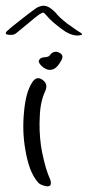

<svg xmlns="http://www.w3.org/2000/svg" viewBox="-36 -659 310 678"><path d="M101.6 -438.5Q100.6 -441.4 100.6 -443.4Q101.6 -446.3 103.5 -449.2Q107.4 -454.1 112.3 -455.1Q117.2 -457 123 -457Q127.9 -457 132.8 -459Q137.7 -460 141.6 -465.8Q147.5 -473.6 155.3 -475.6Q164.1 -477.5 171.9 -473.6Q192.4 -464.8 179.7 -444.3Q168 -422.9 155.3 -416Q140.6 -408.2 125 -416Q108.4 -424.8 101.6 -438.5ZM77.1 -367.2Q92.8 -392.6 114.3 -377Q134.8 -362.3 124 -337.9Q106.4 -300.8 104.5 -249Q101.6 -197.3 108.4 -146.5Q112.3 -119.1 119.1 -92.8Q125 -67.4 132.8 -45.9Q133.8 -43.9 134.8 -41Q135.7 -39.1 136.7 -36.1Q139.6 -30.3 141.6 -24.4Q143.6 -18.6 143.6 -13.7Q144.5 -1 131.8 -1Q128.9 -1 124 -2Q104.5 -6.8 98.6 -14.6Q82 -33.2 70.3 -63.5Q59.6 -93.8 53.7 -128.9Q42 -194.3 48.8 -263.7Q54.7 -332 77.1 -367.2ZM248 -543.9Q253.9 -540 253.9 -538.1Q253.9 -535.2 245.1 -534.2Q228.5 -531.2 207 -541Q197.3 -544.9 181.6 -556.6Q166 -568.4 152.3 -580.1Q136.7 -593.8 128.9 -603.5Q120.1 -614.3 116.2 -614.3Q107.4 -614.3 71.3 -583Q34.2 -552.7 21.5 -542Q12.7 -534.2 -4.9 -536.1Q-16.6 -537.1 -15.6 -542Q-15.6 -543.9 -12.7 -547.9Q-2 -558.6 32.2 -585Q66.4 -612.3 89.8 -628.9Q100.6 -636.7 115.2 -638.7Q116.2 -638.7 118.2 -638.7Q130.9 -638.7 143.6 -628.9Q158.2 -618.2 166 -607.4Q174.8 -597.7 186.5 -587.9Q202.1 -574.2 218.8 -563.5Q234.4 -551.8 248 -543.9Z"/></svg>

Font: Mrs Husband
Style: Regular
Weight: 400
Version: Version 1.0